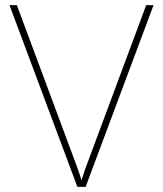

<svg xmlns="http://www.w3.org/2000/svg" viewBox="-20 -731 637 751"><path d="M45.9 -710.9C45.9 -710.9 17.1 -710.9 17.1 -710.9C17.1 -710.9 282.7 0 282.7 0C282.7 0 314.9 0 314.9 0C314.9 0 580.6 -710.9 580.6 -710.9C580.6 -710.9 551.8 -710.9 551.8 -710.9C551.8 -710.9 313 -69.3 313 -69.3C313 -69.3 298.8 -26.4 298.8 -26.4C298.8 -26.4 284.7 -69.3 284.7 -69.3C284.7 -69.3 45.9 -710.9 45.9 -710.9Z"/></svg>

Font: WOX
Style: Regular
Weight: 500
Designer: Google
Foundry: ""
Version: ""